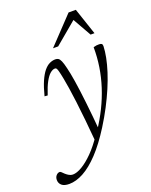

<svg xmlns="http://www.w3.org/2000/svg" viewBox="-242 -769 877 1118"><g transform="rotate(-20 196.5 -210.0)"><path d="M46.5 -268 27.5 -269.5Q41 -322.5 56.2 -357.2Q71.5 -392 88.2 -412.5Q105 -433 123.2 -441.8Q141.5 -450.5 160 -450.5Q171 -450.5 178.5 -445.5Q186 -440.5 192.8 -425.2Q199.5 -410 207 -378Q215 -347 224 -290Q233 -233 242.2 -151.2Q251.5 -69.5 260.5 36.5L216.5 82.5Q210 6.5 203.5 -57.8Q197 -122 190.5 -173.8Q184 -225.5 178 -264.5Q172 -303.5 167 -328.5Q160.5 -362 156.2 -377.2Q152 -392.5 148.5 -396.8Q145 -401 139.5 -401Q125.5 -401 110 -388.2Q94.5 -375.5 78.5 -346.5Q62.5 -317.5 46.5 -268ZM228.5 47 245 26Q282.5 -30 310.5 -86.8Q338.5 -143.5 357.2 -201.8Q376 -260 385.2 -319.5Q394.5 -379 394 -440.5Q404.5 -443.5 413 -444.8Q421.5 -446 429.5 -445.5Q440.5 -445.5 445.2 -441.5Q450 -437.5 450 -427Q449 -396 441.5 -357.8Q434 -319.5 420 -275.5Q406 -231.5 385.5 -183.5Q365 -135.5 338.8 -85.2Q312.5 -35 280.5 16Q227 101 176.2 154.8Q125.5 208.5 78.5 234Q31.5 259.5 -10.5 259.5Q-42 259.5 -57 246.5Q-72 233.5 -72 213Q-72 196 -62.2 185.2Q-52.5 174.5 -40.5 174.5Q-36.5 174.5 -31 179.5Q-25.5 184.5 -16 194Q-6 203 5 209Q16 215 27.5 215Q52 215 85 195.5Q118 176 155 138.8Q192 101.5 228.5 47ZM169.5 -515.5 326 -680.5H371L426.5 -515.5H402.5L332 -640H350L201.5 -515.5Z"/></g></svg>

Font: Newsreader 16pt 16pt Light
Style: Italic
Weight: 300
Italic angle: -17°
Version: Version 1.003